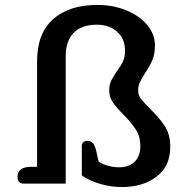

<svg xmlns="http://www.w3.org/2000/svg" viewBox="-20 -743 763 777"><path d="M311 -33V-153Q311 -161 316.5 -167Q322 -173 333 -173Q348 -173 356 -163.5Q364 -154 369 -134L379 -89Q396 -78 418 -72Q440 -66 461 -66Q503 -66 525.5 -89Q548 -112 548 -151Q548 -190 530.5 -217.5Q513 -245 479 -280Q450 -309 436 -330Q422 -351 422 -377Q422 -400 429.5 -415.5Q437 -431 453 -455Q469 -476 477.5 -494Q486 -512 486 -538Q486 -585 454.5 -614Q423 -643 372 -643Q310 -643 278 -610Q246 -577 246 -516V0H76Q51 0 51 -28Q51 -48 65.5 -58Q80 -68 105 -68H130V-494Q130 -608 195 -665.5Q260 -723 374 -723Q438 -723 491.5 -701Q545 -679 576 -641.5Q607 -604 607 -560Q607 -525 597 -501Q587 -477 567 -447Q553 -425 546 -410Q539 -395 539 -377Q539 -358 550 -343.5Q561 -329 588 -302Q627 -264 648 -231Q669 -198 669 -148Q669 -71 614 -28.5Q559 14 472 14Q429 14 386 1.5Q343 -11 311 -33Z"/></svg>

Font: Maitree Semibold
Style: Regular
Weight: 600
Designer: CadsonDemak Team
Foundry: CadsonDemak
Version: Version 1.010